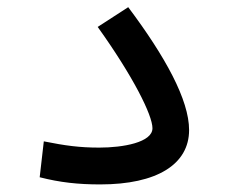

<svg xmlns="http://www.w3.org/2000/svg" viewBox="-20 -499 626 522"><path d="M252.4 2.4C406.7 2.4 494.1 -52.2 494.1 -145.5C494.1 -227.1 429.7 -344.7 328.6 -479.5L245.6 -425.8C341.8 -291.5 394.5 -186 394.5 -150.4C394.5 -111.8 314.5 -97.7 250 -97.7C196.3 -97.7 157.7 -103 99.1 -114.7L87.9 -17.1C143.6 -2.9 192.4 2.4 252.4 2.4Z"/></svg>

Font: Cascadia Code PL
Style: Regular
Weight: 400
Monospace: yes
Designer: Aaron Bell
Foundry: Saja Typeworks
Version: Version 2404.023